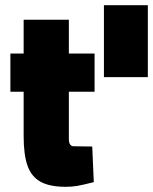

<svg xmlns="http://www.w3.org/2000/svg" viewBox="-20 -706 589 739"><path d="M380 -686H549V-409H380ZM71 -182V-353H20V-500H71V-630H245V-500H344V-353H245V-171Q245 -141 267 -143L335 -142L341 -5Q298 6 277.5 9.5Q257 13 233 13Q171 13 136 -6.5Q101 -26 86 -68Q71 -110 71 -182Z"/></svg>

Font: Cairo Black
Style: Regular
Weight: 900
Designer: Mohamed Gaber, the designers of Titillium
Foundry: Kief Type Foundry
Version: Version 2.009; ttfautohint (v1.5.33-1714) -l 8 -r 50 -G 200 